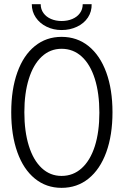

<svg xmlns="http://www.w3.org/2000/svg" viewBox="-20 -907 602 935"><path d="M34.7 -360.4Q34.7 -471.7 64.5 -554.7Q94.2 -637.7 149.7 -682.6Q205.1 -727.5 279.8 -727.5Q355.5 -727.5 411.4 -682.4Q467.3 -637.2 497.6 -554.2Q527.8 -471.2 527.8 -360.4Q527.8 -249 497.6 -165.8Q467.3 -82.5 411.4 -37.4Q355.5 7.8 279.8 7.8Q205.1 7.8 149.7 -37.4Q94.2 -82.5 64.5 -165.8Q34.7 -249 34.7 -360.4ZM463.9 -358.4Q463.9 -453.1 441.7 -523.4Q419.4 -593.8 377.9 -631.6Q336.4 -669.4 279.8 -669.4Q224.1 -669.4 183.1 -631.1Q142.1 -592.8 120.4 -522.9Q98.6 -453.1 98.6 -360.4Q98.6 -267.1 120.4 -197Q142.1 -127 183.1 -88.6Q224.1 -50.3 279.8 -50.3Q336.4 -50.3 377.9 -87.9Q419.4 -125.5 441.7 -194.8Q463.9 -264.2 463.9 -358.4ZM134.8 -886.7H178.2Q178.2 -861.8 191.7 -843.3Q205.1 -824.7 228.3 -814.7Q251.5 -804.7 279.8 -804.7Q309.1 -804.7 332.5 -814.7Q356 -824.7 369.4 -843.3Q382.8 -861.8 382.8 -886.7H426.3Q427.2 -850.6 408.2 -821.8Q389.2 -793 355 -776.9Q320.8 -760.7 279.8 -760.7Q240.2 -760.7 207 -776.9Q173.8 -793 154.3 -821.8Q134.8 -850.6 134.8 -886.7Z"/></svg>

Font: Reddit Mono Light
Style: Regular
Weight: 300
Monospace: yes
Designer: Stephen Hutchings
Foundry: Reddit
Version: Version 1.011